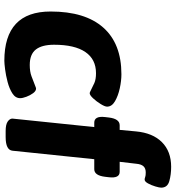

<svg xmlns="http://www.w3.org/2000/svg" viewBox="18 -818 808 884"><g transform="rotate(90 422.0 -376.0)"><path d="M260 8Q33 8 33 -205Q33 -364 107 -447.5Q181 -531 322 -531Q352 -531 386.5 -523.5Q421 -516 446 -501.5Q471 -487 471 -465Q471 -455 459 -435.5Q447 -416 432.5 -400.5Q418 -385 409 -385Q408 -385 404.5 -386Q401 -387 390 -393Q379 -399 362 -406.5Q345 -414 317 -414Q253 -414 219.5 -365Q186 -316 186 -221Q186 -165 208 -137Q230 -109 279 -109Q310 -109 331 -117Q352 -125 370 -132Q376 -134 380.5 -136Q385 -138 388 -138Q399 -138 409 -124.5Q419 -111 425.5 -93.5Q432 -76 432 -65Q432 -43 410 -29Q388 -15 357.5 -7Q327 1 299.5 4.5Q272 8 260 8Z M583 2Q553 2 539.5 -7.5Q526 -17 526 -29L565 -406H545Q513 -406 519 -456L521 -473Q527 -523 557 -523H578L585 -598Q592 -675 634.5 -717.5Q677 -760 748 -760Q784 -760 814 -751.5Q844 -743 844 -714Q844 -706 838.5 -687.5Q833 -669 824.5 -653.5Q816 -638 807 -638Q801 -638 795 -640.5Q789 -643 774 -643Q755 -643 745.5 -632.5Q736 -622 734 -600L725 -523H771Q802 -523 796 -473L794 -456Q788 -406 759 -406H713L674 -30Q671 2 611 2Z"/></g></svg>

Font: Asap
Style: Bold Italic
Weight: 700
Italic angle: -6°
Designer: Pablo Cosgaya
Foundry: Omnibus-Type
Version: Version 3.001; ttfautohint (v1.8.3)